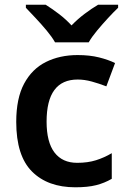

<svg xmlns="http://www.w3.org/2000/svg" viewBox="-20 -786 541 816"><path d="M300 10Q183 10 116 -57Q49 -124 49 -268Q49 -368 82.5 -430.5Q116 -493 175 -522.5Q234 -552 310 -552Q361 -552 401 -542Q441 -532 469 -518L432 -419Q401 -431 370 -439.5Q339 -448 310 -448Q178 -448 178 -269Q178 -182 211.5 -138Q245 -94 308 -94Q353 -94 388 -105Q423 -116 455 -135V-26Q424 -8 388.5 1Q353 10 300 10ZM214 -606Q201 -629 178.5 -656Q156 -683 132 -708.5Q108 -734 90 -753V-766H174Q201 -749 230 -727Q259 -705 284 -678Q310 -705 340 -727.5Q370 -750 397 -766H482V-753Q463 -735 439 -709Q415 -683 392.5 -656Q370 -629 357 -606Z"/></svg>

Font: Noto Sans Gujarati UI SemiBold
Style: Regular
Weight: 600
Designer: Jelle Bosma - Monotype Design Team, Universal Thirst
Foundry: Monotype Imaging Inc.
Version: Version 2.106; ttfautohint (v1.8.4.7-5d5b)